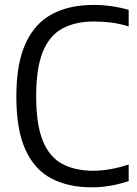

<svg xmlns="http://www.w3.org/2000/svg" viewBox="-20 -770 572 799"><path d="M361 9.5Q265 9.5 194.8 -26.8Q124.5 -63 86.2 -146Q48 -229 48 -368.5Q48 -505 86.2 -588.8Q124.5 -672.5 196.2 -711Q268 -749.5 369 -749.5Q444 -749.5 515.5 -729V-660Q478.5 -671.5 443.2 -676Q408 -680.5 371.5 -680.5Q293.5 -680.5 239.8 -651.5Q186 -622.5 158.2 -554.5Q130.5 -486.5 130.5 -370.5Q130.5 -251 158.5 -183.2Q186.5 -115.5 239.8 -87.5Q293 -59.5 367.5 -59.5Q437.5 -59.5 515.5 -85.5V-16.5Q482.5 -5 443.2 2.2Q404 9.5 361 9.5Z"/></svg>

Font: Encode Sans SmCnd
Style: Regular
Weight: 400
Width: 4
Designer: Multiple Designers
Foundry: Impallari Type
Version: Version 3.002; ttfautohint (v1.8.3) -l 8 -r 50 -G 200 -x 14 